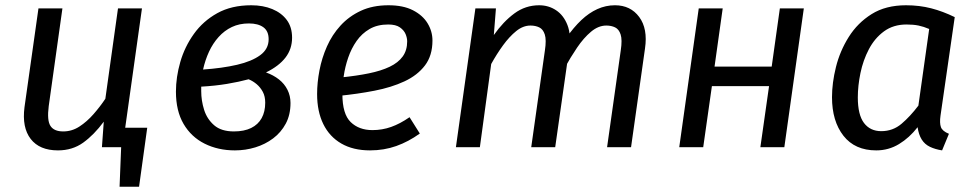

<svg xmlns="http://www.w3.org/2000/svg" viewBox="-20 -559 3698 729"><path d="M415 -74H539L508 150H434L440 0H405ZM200 12Q130 12 96.5 -31.5Q63 -75 73 -152L126 -527H217L165 -156Q158 -102 171.5 -81Q185 -60 220 -60Q253 -60 281.5 -78.5Q310 -97 335 -125.5Q360 -154 380 -184L428 -527H519L445 0H367L374 -97Q337 -47 296 -17.5Q255 12 200 12Z M934 -539Q979 -539 1014 -524.5Q1049 -510 1069 -483Q1089 -456 1089 -416Q1089 -373 1064 -340.5Q1039 -308 990 -284Q1018 -274 1039 -257.5Q1060 -241 1071.5 -218Q1083 -195 1083 -168Q1083 -123 1065 -89.5Q1047 -56 1017 -33.5Q987 -11 949.5 0.5Q912 12 872 12Q808 12 757 -13.5Q706 -39 677 -88.5Q648 -138 648 -211Q648 -266 664.5 -323.5Q681 -381 716 -430Q751 -479 805 -509Q859 -539 934 -539ZM924 -258Q887 -248 842 -240.5Q797 -233 744 -230Q744 -225 744 -221.5Q744 -218 744 -213Q744 -177 755 -142Q766 -107 793 -83.5Q820 -60 868 -60Q907 -60 933.5 -73Q960 -86 973.5 -110.5Q987 -135 987 -169Q987 -193 978 -210Q969 -227 955 -239Q941 -251 924 -258ZM925 -470Q889 -470 860.5 -456.5Q832 -443 810 -418.5Q788 -394 773.5 -362.5Q759 -331 751 -295Q824 -300 880 -313Q936 -326 968 -349.5Q1000 -373 1000 -410Q1000 -441 980 -455.5Q960 -470 925 -470Z M1455 -539Q1511 -539 1548 -520Q1585 -501 1603.5 -470.5Q1622 -440 1622 -405Q1622 -348 1593.5 -310.5Q1565 -273 1515.5 -250Q1466 -227 1401.5 -214.5Q1337 -202 1266 -195L1275 -265Q1334 -271 1380.5 -280.5Q1427 -290 1459.5 -305.5Q1492 -321 1509 -344.5Q1526 -368 1526 -402Q1526 -415 1520 -429.5Q1514 -444 1498.5 -455Q1483 -466 1454 -466Q1413 -466 1383.5 -449Q1354 -432 1334 -403.5Q1314 -375 1302 -340Q1290 -305 1285 -269.5Q1280 -234 1280 -202Q1280 -126 1311.5 -95.5Q1343 -65 1394 -65Q1431 -65 1465 -77Q1499 -89 1535 -114L1574 -52Q1531 -21 1484.5 -4.5Q1438 12 1385 12Q1321 12 1276 -14Q1231 -40 1207.5 -88Q1184 -136 1184 -202Q1184 -245 1193 -292Q1202 -339 1221.5 -383Q1241 -427 1273 -462Q1305 -497 1350 -518Q1395 -539 1455 -539Z M2027 -539Q2063 -539 2091.5 -520Q2120 -501 2134.5 -464Q2149 -427 2141 -372L2088 0H1997L2049 -368Q2055 -408 2048.5 -428Q2042 -448 2027.5 -455Q2013 -462 1994 -462Q1966 -462 1940 -441Q1914 -420 1890 -387Q1866 -354 1845 -316L1802 0H1711L1785 -527H1863L1855 -426Q1891 -477 1933 -508Q1975 -539 2027 -539ZM2315 -539Q2374 -539 2407 -494.5Q2440 -450 2429 -375L2376 0H2285L2337 -368Q2343 -408 2336.5 -428Q2330 -448 2315.5 -455Q2301 -462 2282 -462Q2252 -462 2224 -438.5Q2196 -415 2171 -378Q2146 -341 2124 -301L2130 -415Q2158 -455 2187 -482.5Q2216 -510 2248 -524.5Q2280 -539 2315 -539Z M2958 0H2867L2900 -232H2683L2650 0H2559L2633 -527H2724L2693 -306H2910L2941 -527H3032Z M3420 -539Q3471 -539 3515.5 -527.5Q3560 -516 3605 -494L3551 -120Q3547 -92 3552.5 -76.5Q3558 -61 3583 -51L3557 12Q3531 8 3511 -1.5Q3491 -11 3479.5 -29.5Q3468 -48 3464 -76Q3433 -36 3393.5 -12Q3354 12 3307 12Q3226 12 3182.5 -43.5Q3139 -99 3139 -190Q3139 -244 3154 -304.5Q3169 -365 3202.5 -418.5Q3236 -472 3289.5 -505.5Q3343 -539 3420 -539ZM3422 -466Q3372 -466 3336.5 -440Q3301 -414 3279 -372Q3257 -330 3247 -281.5Q3237 -233 3237 -189Q3237 -123 3260.5 -92Q3284 -61 3326 -61Q3370 -61 3403 -89Q3436 -117 3467 -158L3508 -449Q3487 -458 3467.5 -462Q3448 -466 3422 -466Z"/></svg>

Font: Fira Sans Variable
Style: Italic
Weight: 397
Italic angle: -8°
Designer: Carrois Corporate & Edenspiekermann AG
Foundry: Carrois Corporate GbR & Edenspiekermann AG
Version: Version 4.202